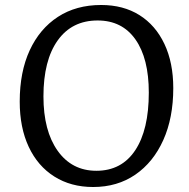

<svg xmlns="http://www.w3.org/2000/svg" viewBox="-20 -735 755 769"><path d="M59 -328Q59 -447 99 -533.5Q139 -620 212 -667.5Q285 -715 385 -715Q474 -715 538.5 -674.5Q603 -634 638.5 -559Q674 -484 674 -382Q674 -263 634 -174Q594 -85 522 -35.5Q450 14 353 14Q264 14 197.5 -28Q131 -70 95 -147Q59 -224 59 -328ZM154 -349Q154 -211 211 -131Q268 -51 366 -51Q467 -51 521.5 -133Q576 -215 576 -364Q576 -501 522.5 -577Q469 -653 371 -653Q268 -653 211 -573Q154 -493 154 -349Z"/></svg>

Font: Literata 12pt
Style: Italic
Weight: 400
Italic angle: -2°
Designer: Latin by Veronika Burian and Jose Scaglione. Greek by Irene Vlachou. Cyrillic by Vera Evstafieva
Foundry: TypeTogether
Version: Version 3.002